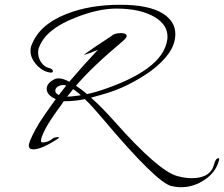

<svg xmlns="http://www.w3.org/2000/svg" viewBox="-20 -618 940 806"><path d="M740 168Q730 168 720 166.5Q710 165 699 163Q635 146 412 -119Q390 -145 371 -166Q352 -187 336 -202Q294 -193 250 -193H248Q246 -191 243.5 -187.5Q241 -184 239 -180L225 -161Q187 -109 169.5 -75Q152 -41 152 -27Q152 -20 158 -20Q182 -20 202 -37Q210 -42 219 -42Q227 -44 227 -40Q227 -39 225 -37Q155 9 120 9Q101 9 101 -7Q101 -11 102.5 -15.5Q104 -20 106 -27Q114 -47 129.5 -75.5Q145 -104 170 -140L214 -202Q176 -219 176 -245Q176 -268 206 -284Q214 -289 226 -289Q245 -289 271 -275Q299 -308 329 -341.5Q359 -375 391 -409Q375 -402 360.5 -396.5Q346 -391 332 -387Q334 -389 339.5 -393.5Q345 -398 353 -403Q361 -408 371 -415.5Q381 -423 394 -431L448 -467Q460 -479 489 -479Q506 -479 511 -471Q511 -470 511.5 -469.5Q512 -469 512 -468Q512 -459 495 -445Q366 -337 299 -258Q311 -250 322.5 -241.5Q334 -233 345 -223Q369 -228 392 -235Q664 -322 682 -451Q683 -455 683 -458Q683 -461 683 -465Q683 -514 630 -546Q570 -582 467 -582Q392 -582 294 -543Q172 -495 144 -419Q140 -411 140 -398Q140 -375 153 -356Q167 -337 184 -333Q202 -329 202 -319Q202 -311 187 -314Q156 -320 132 -347.5Q108 -375 108 -404Q108 -419 112 -427Q144 -514 258 -559Q356 -598 485 -598Q605 -598 664 -561Q716 -528 716 -475Q716 -434 689.5 -395.5Q663 -357 612 -319Q570 -289 518.5 -263Q467 -237 405 -220L362 -208Q385 -188 409 -163.5Q433 -139 458 -111Q645 100 724 121Q756 130 785 130Q864 130 879 71Q885 46 898 46Q900 46 900 50Q900 54 899 56Q886 105 840 136Q793 168 740 168ZM227 -219 258 -259Q255 -260 252 -260.5Q249 -261 245 -261Q233 -261 222.5 -254.5Q212 -248 212 -236Q212 -227 227 -219ZM262 -212Q276 -212 319 -218Q310 -228 287 -244Q285 -242 282.5 -238.5Q280 -235 277 -231Q273 -227 269.5 -222Q266 -217 262 -212Z"/></svg>

Font: Whisper
Style: Regular
Weight: 400
Designer: Robert E. Leuschke
Foundry: Robert E. Leuschke
Version: Version 1.010; ttfautohint (v1.8.4.7-5d5b)